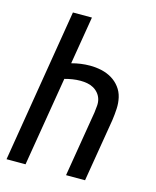

<svg xmlns="http://www.w3.org/2000/svg" viewBox="-111 -812 722 888"><g transform="rotate(15 250.0 -367.5)"><path d="M6 0 127 -735H218L180 -506Q202 -512 224 -515Q246 -518 268 -518Q296 -518 323 -512Q350 -506 372.5 -492.5Q395 -479 411 -458Q427 -437 433 -411Q439 -385 437.5 -357Q436 -329 432 -301L382 0H291L343 -314Q345 -330 346.5 -347Q348 -364 343.5 -379Q339 -394 329 -406Q319 -418 305.5 -425.5Q292 -433 276 -436Q260 -439 243 -439Q224 -439 205 -436Q186 -433 168 -428L97 0Z"/></g></svg>

Font: Iosevka SS18 Medium
Style: Italic
Weight: 500
Italic angle: -9°
Monospace: yes
Designer: Belleve Invis
Foundry: Belleve Invis
Version: Version 25.1.1; ttfautohint (v1.8.4)